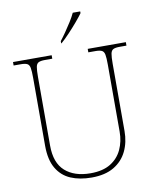

<svg xmlns="http://www.w3.org/2000/svg" viewBox="-100 -1006 878 1091"><g transform="rotate(-10 339.5 -460.5)"><path d="M340 10Q271 10 219.5 -12Q168 -34 139 -83.5Q110 -133 110 -214V-606Q110 -645 106.5 -663.5Q103 -682 91 -688Q79 -694 54 -694H13V-714H236V-694H194Q169 -694 157 -688Q145 -682 141.5 -663.5Q138 -645 138 -606V-210Q138 -110 191.5 -62.5Q245 -15 338 -15Q409 -15 453.5 -42.5Q498 -70 519.5 -116.5Q541 -163 541 -219V-606Q541 -645 537.5 -663.5Q534 -682 522 -688Q510 -694 485 -694H444V-714H664V-694H625Q600 -694 588 -688Q576 -682 572.5 -663.5Q569 -645 569 -606V-218Q569 -153 544 -101.5Q519 -50 468.5 -20Q418 10 340 10ZM301 -784Q316 -803 334 -829Q352 -855 369 -882Q386 -909 396 -931H439V-921Q427 -904 402.5 -875Q378 -846 351 -817.5Q324 -789 303 -771H301Z"/></g></svg>

Font: Noto Serif Tamil Thin
Style: Regular
Weight: 100
Designer: Indian Type Foundry, Tom Grace, and the Monotype Design Team
Foundry: Monotype Imaging Inc.
Version: Version 2.004; ttfautohint (v1.8.4.7-5d5b)